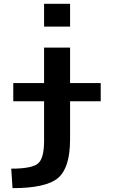

<svg xmlns="http://www.w3.org/2000/svg" viewBox="-20 -770 599 1010"><path d="M39.1 117.2Q147.5 117.2 179.7 90.3Q211.9 63.5 211.9 -28.3V-237.3H49.8V-333H211.9V-519.5H348.6V-333H509.8V-237.3H348.6V-37.1Q348.6 112.3 285.6 166Q222.7 219.7 45.9 219.7ZM211.9 -629.9V-750H348.6V-629.9Z"/></svg>

Font: GenEi M Gothic v2 Bold
Style: Regular
Weight: 700
Version: Version 2.0